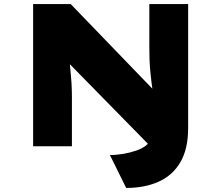

<svg xmlns="http://www.w3.org/2000/svg" viewBox="-20 -720 1089 945"><path d="M601 205 521 43Q554 43 588.5 37Q623 31 652.5 20.5Q682 10 699.5 -4.5Q717 -19 717 -35V-50L722 2L316 -412L323 -419Q324 -403 325.5 -385Q327 -367 329 -348Q331 -329 332 -310Q333 -291 333.5 -274Q334 -257 334 -244V0H143V-700H328L739 -274L732 -268Q725 -317 721 -356Q717 -395 716 -427Q715 -459 715 -489.5Q715 -520 715 -553V-700H906V-90Q906 13 868 78Q830 143 761.5 174Q693 205 601 205Z"/></svg>

Font: Lexend Peta ExtraBold
Style: Regular
Weight: 800
Version: Version 1.007